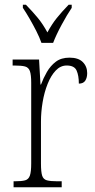

<svg xmlns="http://www.w3.org/2000/svg" viewBox="-20 -786 398 806"><path d="M37 0V-25H43Q71 -25 85.5 -29Q100 -33 105.5 -49Q111 -65 111 -100V-438Q111 -472 105.5 -487.5Q100 -503 85 -507Q70 -511 39 -511H33V-536H144L150 -431H152Q162 -458 177 -484Q192 -510 214.5 -527Q237 -544 272 -544Q309 -544 327.5 -525.5Q346 -507 346 -479Q346 -460 338 -447.5Q330 -435 311 -435Q311 -469 301.5 -490Q292 -511 260 -511Q234 -511 214 -490Q194 -469 180 -434Q166 -399 159 -357.5Q152 -316 152 -276V-99Q152 -64 157 -48.5Q162 -33 177 -29Q192 -25 220 -25H239V0ZM154 -606Q146 -629 132.5 -655.5Q119 -682 104 -708Q89 -734 76 -753V-766H89Q118 -736 139 -710.5Q160 -685 179 -650Q198 -685 218.5 -710.5Q239 -736 268 -766H281V-753Q262 -725 239 -682.5Q216 -640 203 -606Z"/></svg>

Font: Noto Serif Sinhala Condensed ExtraLight
Style: Regular
Weight: 200
Width: 3
Designer: Jelle Bosma - Monotype Design Team
Foundry: Monotype Imaging Inc.
Version: Version 2.007; ttfautohint (v1.8.4.7-5d5b)